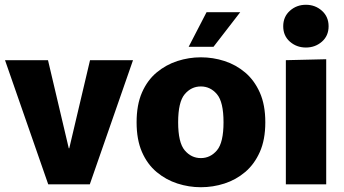

<svg xmlns="http://www.w3.org/2000/svg" viewBox="-20 -772 1441 804"><path d="M1 -520H181L268 -151H270L357 -520H537L356 0H182Z M821 12Q771 12 723 -3.5Q675 -19 636 -51.5Q597 -84 574.5 -135.5Q552 -187 552 -260Q552 -333 574.5 -384.5Q597 -436 636 -468.5Q675 -501 723 -516.5Q771 -532 821 -532Q872 -532 920 -516.5Q968 -501 1006.5 -468.5Q1045 -436 1068 -384.5Q1091 -333 1091 -260Q1091 -187 1068 -135.5Q1045 -84 1006.5 -51.5Q968 -19 920 -3.5Q872 12 821 12ZM821 -110Q861 -110 888.5 -142.5Q916 -175 916 -260Q916 -345 888.5 -377.5Q861 -410 821 -410Q781 -410 753.5 -377.5Q726 -345 726 -260Q726 -175 753.5 -142.5Q781 -110 821 -110ZM770 -576 845 -721H986L874 -576Z M1261 -573Q1222 -573 1194 -597.5Q1166 -622 1166 -662Q1166 -702 1194 -727Q1222 -752 1261 -752Q1300 -752 1328 -727Q1356 -702 1356 -662Q1356 -622 1328 -597.5Q1300 -573 1261 -573ZM1177 -520 1346 -524V0H1177Z"/></svg>

Font: Murecho
Style: Bold
Weight: 700
Designer: Neil Summerour
Foundry: Positype
Version: Version 1.010; ttfautohint (v1.8.3)